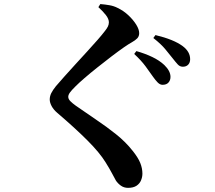

<svg xmlns="http://www.w3.org/2000/svg" viewBox="-20 -837 1040 930"><path d="M720.8 -465.8Q706.3 -487 684.9 -515.9Q663.5 -544.8 630 -575.6L640.6 -589.5Q682.7 -577.6 717.6 -560.9Q752.5 -544.2 776.1 -521.9Q805.8 -493 805.8 -464.6Q805.8 -448.2 796.1 -437.2Q786.3 -426.2 767.5 -426.2Q755.4 -426.2 744.4 -436.9Q733.4 -447.6 720.8 -465.8ZM815.7 -555.3Q801.4 -573.1 781.3 -597.8Q761.3 -622.5 722.7 -652.9L733.1 -667.1Q821.7 -645.8 864.9 -613.6Q901 -586.7 901 -550.1Q901 -533.6 891.5 -523.7Q882 -513.8 865.7 -513.8Q851 -513.8 840.8 -525.1Q830.5 -536.3 815.7 -555.3ZM456.5 -802.4 465.9 -817.3Q488.9 -815.5 510.4 -811.7Q531.9 -808 550 -798.5Q579 -784.7 602.4 -762.5Q625.7 -740.4 640 -717.4Q654.2 -694.4 654.2 -676.4Q654.2 -661.1 644.8 -651.3Q635.3 -641.5 618.6 -632.2Q601.9 -622.9 580.1 -607.7Q553.2 -588.9 519.3 -563.1Q485.4 -537.3 451.7 -510.3Q417.9 -483.4 390 -459.3Q362.1 -435.3 346.3 -419.3Q326.5 -399.9 318.6 -388.7Q310.6 -377.5 310.6 -368Q310.6 -357.3 320.8 -346.9Q331 -336.6 346.5 -325.5Q394.4 -291.7 445.1 -257.7Q495.8 -223.7 542.3 -186.6Q588.9 -149.4 622.7 -106.3Q649 -73.5 659.4 -47.6Q669.8 -21.7 669.8 4.2Q669.8 19.8 663.3 36Q656.9 52.1 641.6 62.5Q626.2 72.9 600.2 72.9Q580.3 72.9 565.4 62.2Q550.5 51.5 541.4 37.6Q532.2 21.4 522 1.7Q511.7 -18.1 491.5 -50.6Q462.5 -97.8 403.7 -156.6Q344.9 -215.5 257.2 -290.5Q239 -306.1 229.9 -323.4Q220.9 -340.7 220.9 -354.8Q220.9 -370.5 228 -385.3Q235.2 -400.1 250.3 -418.9Q266.7 -438.1 291.6 -466.1Q316.5 -494.2 345.4 -525.6Q374.3 -557.1 402.3 -587.7Q430.3 -618.3 452.7 -643.9Q475 -669.5 486.3 -684.4Q498.1 -698.9 502.8 -708.9Q507.4 -718.8 507.4 -729Q507.4 -745.1 492.9 -763.9Q478.4 -782.6 456.5 -802.4Z"/></svg>

Font: Noto Serif SC
Style: Regular
Weight: 200
Designer: Ryoko NISHIZUKA 西塚涼子 (kana & ideographs); Frank Grießhammer (Latin, Greek & Cyrillic); Wenlong ZHANG 张文龙 (bopomofo); San
Foundry: Adobe
Version: Version 2.001;hotconv 1.1.0;makeotfexe 2.6.0